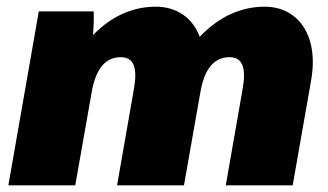

<svg xmlns="http://www.w3.org/2000/svg" viewBox="-20 -554 981 574"><path d="M5 0H205L254 -278C267 -353 298 -383 341 -383C380 -383 392 -352 380 -286L330 0H530L579 -278C592 -353 623 -383 666 -383C705 -383 717 -352 705 -286L655 0H855L910 -313C934 -447 872 -534 771 -534C709 -534 641 -511 577 -444C556 -501 508 -534 446 -534C385 -534 319 -512 258 -449C260 -474 261 -499 260 -520H96Z"/></svg>

Font: Fixel Display Black
Style: Italic
Weight: 900
Italic angle: -10°
Designer: AlfaBravo + MacPaw
Foundry: Kyrylo Tkachov, Marchela Mozhyna, Serhii Makarenko, Maria Weinstein, Zakhar Kryvoshyya
Version: Version 1.210;Glyphs 3.2 (3217)